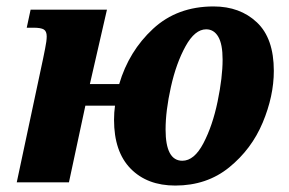

<svg xmlns="http://www.w3.org/2000/svg" viewBox="-20 -566 898 596"><path d="M334 -194Q334 -217 337 -238H245L194 0H32L114 -385Q115 -391 120 -415Q125 -439 125 -453Q125 -469 116 -474.5Q107 -480 84 -480H63L75 -536H312L259 -305H350Q380 -407 455 -476.5Q530 -546 643 -546Q725 -546 777.5 -496.5Q830 -447 830 -346Q830 -268 795.5 -185.5Q761 -103 691.5 -46.5Q622 10 524 10Q437 10 385.5 -42.5Q334 -95 334 -194ZM671 -381Q671 -429 657.5 -452Q644 -475 620 -475Q585 -475 556 -422.5Q527 -370 510.5 -296Q494 -222 494 -164Q494 -67 546 -67Q583 -67 611.5 -121.5Q640 -176 655.5 -251Q671 -326 671 -381Z"/></svg>

Font: Noto Serif NarrowExtraBold
Style: Italic
Weight: 800
Width: 4
Italic angle: -12°
Designer: Monotype Design Team
Foundry: Monotype Imaging Inc.
Version: Version 1.001